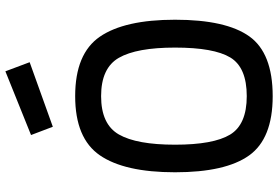

<svg xmlns="http://www.w3.org/2000/svg" viewBox="-176 -822 1009 696"><g transform="rotate(-90 328.0 -473.5)"><path d="M328 -83Q432 -83 468 -142.5Q504 -202 504 -343Q504 -482 467 -546.5Q430 -611 328 -611Q226 -611 189 -546.5Q152 -482 152 -343Q152 -204 188.5 -143.5Q225 -83 328 -83ZM328 11Q174 11 113 -74.5Q52 -160 52 -343Q52 -526 113.5 -615.5Q175 -705 328 -705Q482 -705 543.5 -615.5Q605 -526 605 -343Q605 -158 544.5 -73.5Q484 11 328 11ZM187 -865 418 -958 451 -870 217 -786Z"/></g></svg>

Font: TitilliumText22L Lt
Style: Medium
Weight: 500
Designer: Campivisivi
Foundry: Campivisivi
Version: 1.000